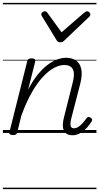

<svg xmlns="http://www.w3.org/2000/svg" viewBox="-20 -918 686 1326"><path d="M480 16Q456 16 441.5 7Q427 -2 420 -19Q413 -36 414 -59.5Q415 -83 423 -112L481 -343Q492 -385 490 -412.5Q488 -440 471.5 -454.5Q455 -469 424 -469Q392 -469 355 -450Q318 -431 278.5 -389.5Q239 -348 200.5 -281Q162 -214 127 -118L99 -4Q97 6 90.5 10.5Q84 15 69 15Q57 15 49.5 10Q42 5 45 -5L168 -495Q171 -506 177.5 -510.5Q184 -515 197 -515Q213 -515 219.5 -509.5Q226 -504 223 -492L174 -298Q205 -359 239.5 -401.5Q274 -444 308.5 -470Q343 -496 375.5 -507.5Q408 -519 436 -519Q477 -519 504.5 -500.5Q532 -482 541 -442Q550 -402 534 -339L473 -103Q467 -79 466.5 -63.5Q466 -48 472 -40Q478 -32 490 -32Q506 -32 521.5 -42Q537 -52 551.5 -68.5Q566 -85 578 -102Q583 -109 589.5 -110.5Q596 -112 604 -106Q615 -100 616 -93.5Q617 -87 613 -80Q601 -59 581 -37Q561 -15 535.5 0.5Q510 16 480 16ZM581 -840Q590 -840 597 -833Q604 -826 604 -818Q604 -813 602 -809.5Q600 -806 596 -802L425 -639Q417 -631 410.5 -628.5Q404 -626 395 -626Q388 -626 382 -629Q376 -632 371 -640L271 -804Q268 -808 266.5 -812Q265 -816 265 -819Q265 -828 274 -834Q283 -840 289 -840Q296 -840 299.5 -837.5Q303 -835 307 -830L405 -695L561 -830Q568 -835 572 -837.5Q576 -840 581 -840ZM0 378H646V388H0ZM0 -20H646V0H0ZM0 -505H646V-500H0ZM0 -898H646V-888H0Z"/></svg>

Font: Playwrite DE SAS Guides
Style: Regular
Weight: 400
Designer: Veronika Burian, José Scaglione
Foundry: TypeTogether
Version: Version 1.003